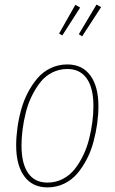

<svg xmlns="http://www.w3.org/2000/svg" viewBox="-20 -811 503 841"><path d="M402.8 -791 422.9 -779.8 339.8 -651.9 325.2 -661.1ZM310.1 -790 331.1 -777.8 252.9 -655.8 238.8 -664.1ZM188 9.8Q122.1 9.8 86.4 -38.8Q50.8 -87.4 50.8 -173.8Q50.8 -210.9 56.2 -250.2Q61.5 -289.6 72.5 -329.8Q83.5 -370.1 102.1 -405.5Q120.6 -440.9 144.5 -468.8Q168.5 -496.6 202.1 -512.7Q235.8 -528.8 274.9 -528.8Q340.3 -528.8 375.7 -480.5Q411.1 -432.1 411.1 -346.2Q411.1 -309.1 405.8 -270Q400.4 -231 389.6 -190.4Q378.9 -149.9 360.6 -114.5Q342.3 -79.1 318.6 -51Q294.9 -22.9 261.2 -6.6Q227.5 9.8 188 9.8ZM188 -11.2Q224.1 -11.2 254.9 -27.1Q285.6 -43 306.9 -69.8Q328.1 -96.7 344.5 -130.6Q360.8 -164.6 370.4 -202.6Q379.9 -240.7 384.5 -276.6Q389.2 -312.5 389.2 -346.2Q389.2 -425.8 359.9 -467.3Q330.6 -508.8 274.9 -508.8Q239.3 -508.8 208.5 -493.2Q177.7 -477.5 156.5 -450.4Q135.3 -423.3 118.9 -389.6Q102.5 -356 93 -317.9Q83.5 -279.8 78.9 -243.7Q74.2 -207.5 74.2 -173.8Q74.2 -94.2 103.3 -52.7Q132.3 -11.2 188 -11.2Z"/></svg>

Font: Fira Sans Compressed Thin
Style: Italic
Weight: 100
Width: 3
Italic angle: -8°
Designer: Carrois Corporate & Edenspiekermann AG
Foundry: Carrois Corporate GbR & Edenspiekermann AG
Version: Version 4.203;PS 004.203;hotconv 1.0.88;makeotf.lib2.5.64775